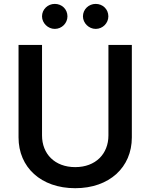

<svg xmlns="http://www.w3.org/2000/svg" viewBox="-20 -959 775 990"><path d="M539.1 -727.3V-260.7C539.1 -165.5 473 -97.3 367.9 -97.3C262.4 -97.3 196.7 -165.5 196.7 -260.7V-727.3H75.6V-250.4C75.6 -96.2 191.4 11.4 367.9 11.4C543.7 11.4 659.8 -96.2 659.8 -250.4V-727.3ZM196.7 -874.6C196.7 -840.2 226.9 -810 262.4 -810C299.4 -810 327.8 -840.2 327.8 -874.6C327.8 -911.2 299.4 -938.9 262.4 -938.9C226.9 -938.9 196.7 -911.2 196.7 -874.6ZM407.7 -874.6C407.7 -840.2 437.9 -810 473.4 -810C510.3 -810 538.7 -840.2 538.7 -874.6C538.7 -911.2 510.3 -938.9 473.4 -938.9C437.9 -938.9 407.7 -911.2 407.7 -874.6Z"/></svg>

Font: Magic Ui Pro Semi Bold
Style: Regular
Weight: 600
Designer: Stefan Endress, Andreas Faust
Version: Version 1.000;FEAKit 1.0